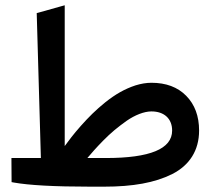

<svg xmlns="http://www.w3.org/2000/svg" viewBox="-20 -700 804 720"><path d="M625.5 -210.4C625.5 -141.6 542.5 -107.4 377 -107.4H307.6C315.4 -116.7 323.7 -126.5 333 -136.7C351.1 -156.7 380.4 -188 409.7 -212.4C424.3 -224.6 439.5 -235.8 455.1 -247.1C486.3 -268.6 520.5 -282.2 547.9 -282.2C595.2 -282.2 625.5 -255.4 625.5 -210.4ZM547.9 -389.6C528.8 -389.6 508.8 -386.2 488.3 -379.9C446.8 -366.2 412.6 -346.2 375.5 -316.9C338.4 -287.1 312.5 -260.7 283.2 -228C253.9 -194.8 239.7 -175.3 222.7 -152.3V-667.5V-680.2L210.4 -676.8L125 -652.8L117.7 -650.9L133.3 -107.4H32.7H22.9V-97.7L23.4 -25.4V-17.1L31.2 -15.6C87.9 -5.4 183.6 0 318.8 0H370.6C477.5 0 561 -14.6 626 -47.4C690.4 -80.1 726.6 -135.7 726.6 -210.4C726.6 -264.6 710.4 -308.1 678.2 -340.8C646 -373.5 602.5 -389.6 547.9 -389.6Z"/></svg>

Font: Samim Medium
Style: Regular
Weight: 500
Foundry: DejaVu fonts team - Redesigned by Saber Rastikerdar
Version: Version 4.0.5